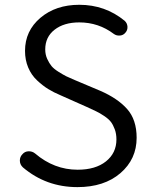

<svg xmlns="http://www.w3.org/2000/svg" viewBox="-20 -765 632 798"><path d="M301.8 12.7Q171.9 12.7 75.2 -69.3Q62.5 -81.1 62.5 -97.7Q62.5 -113.3 73.2 -124Q83 -135.7 98.6 -136.2Q114.3 -136.7 126 -127Q205.1 -59.6 302.7 -59.6Q377 -59.6 420.4 -94.2Q463.9 -128.9 463.9 -185.5Q463.9 -209 457 -227.5Q450.2 -246.1 440.9 -258.3Q431.6 -270.5 412.6 -283.2Q393.6 -295.9 379.9 -302.2Q366.2 -308.6 338.9 -321.3L233.4 -368.2Q203.1 -380.9 180.2 -395Q157.2 -409.2 133.8 -431.2Q110.4 -453.1 97.2 -484.4Q84 -515.6 84 -553.7Q84 -636.7 147.9 -690.9Q211.9 -745.1 309.6 -745.1Q417 -745.1 498 -678.7Q508.8 -668.9 509.8 -654.3Q510.7 -639.6 501 -628.9Q492.2 -618.2 478 -617.2Q463.9 -616.2 453.1 -624Q389.6 -671.9 309.6 -671.9Q246.1 -671.9 207 -641.6Q168 -611.3 168 -559.6Q168 -538.1 176.3 -520Q184.6 -502 194.3 -490.2Q204.1 -478.5 223.6 -466.3Q243.2 -454.1 254.9 -448.2Q266.6 -442.4 290 -432.6L396.5 -387.7Q468.8 -356.4 508.3 -312Q547.9 -267.6 547.9 -192.4Q547.9 -103.5 480.5 -45.4Q413.1 12.7 301.8 12.7Z"/></svg>

Font: Gen Jyuu Gothic P Normal
Style: Regular
Weight: 300
Designer: [Source Han Sans]
Ryoko NISHIZUKA  (kana & ideographs); Paul D. Hunt (Latin, Greek & Cyrillic); Wenlong ZHANG  (bopomofo
Version: Version 1.002.20150607